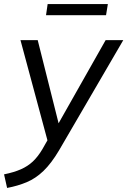

<svg xmlns="http://www.w3.org/2000/svg" viewBox="-50 -700 628 947"><path d="M-15 227 -30 160Q19 150 53 135Q87 120 112 96.5Q137 73 159 36L184 -8L51 -502H136L239 -92L471 -502H558L241 42Q203 106 164.5 143Q126 180 82 198.5Q38 217 -15 227ZM177 -625 185 -680H482L473 -625Z"/></svg>

Font: Mulish
Style: Italic
Weight: 400
Italic angle: -9°
Designer: Vernon Adams
Foundry: Vernon Adams
Version: Version 3.603; ttfautohint (v1.8.3)